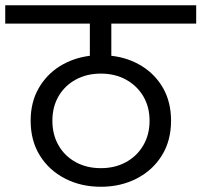

<svg xmlns="http://www.w3.org/2000/svg" viewBox="-47 -760 769 733"><path d="M338 -47Q262 -47 201 -78.5Q140 -110 105 -166.5Q70 -223 70 -299Q70 -369 100 -422Q130 -475 181 -507Q232 -539 296 -547V-670H-27V-740H702V-670H378V-547Q442 -540 494 -508Q546 -476 576 -423Q606 -370 606 -299Q606 -223 571 -166.5Q536 -110 475 -78.5Q414 -47 338 -47ZM338 -118Q392 -118 434 -141Q476 -164 500 -205Q524 -246 524 -299Q524 -352 500 -392.5Q476 -433 434 -456Q392 -479 338 -479Q284 -479 242 -456Q200 -433 176.5 -392.5Q153 -352 153 -299Q153 -246 176.5 -205Q200 -164 242 -141Q284 -118 338 -118Z"/></svg>

Font: Poppins
Style: Regular
Weight: 400
Designer: Ninad Kale (Devanagari), Jonny Pinhorn (Latin)
Version: Version 5.002